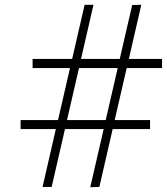

<svg xmlns="http://www.w3.org/2000/svg" viewBox="-20 -775 696 801"><path d="M66 -274H222L272 -491H116V-529H281L333 -755H370L318 -529H479.5L531.5 -754L569.5 -755L517.5 -529H656V-491H508.5L458.5 -274H606V-236.5H450L394.5 5L356.5 6L412.5 -236.5H251L195.5 5H157.5L213 -236.5H66ZM259.5 -274H421L471 -491H309.5Z"/></svg>

Font: Bodoni* 06pt
Style: Bold Italic
Weight: 700
Italic angle: -13°
Version: Version 2.3